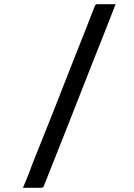

<svg xmlns="http://www.w3.org/2000/svg" viewBox="-20 -770 640 920"><path d="M534 -750Q478 -606 420 -461L306 -171Q249 -26 191 119Q190 123 187.5 125.5Q185 128 182 129Q179 130 176 130H90Q101 103 112.5 75.5Q124 48 133 21Q184 -106 235 -234L335 -489Q386 -616 435 -743Q437 -747 440 -748.5Q443 -750 447 -750Z"/></svg>

Font: Code D OnePiece
Style: Regular
Weight: 400
Version: Version 1.085; ttfautohint (v1.8.4.7-5d5b);Nerd Fonts 3.0.2